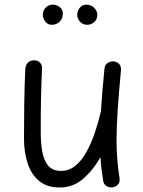

<svg xmlns="http://www.w3.org/2000/svg" viewBox="-20 -791 629 847"><path d="M513.7 -481.4Q503.9 -377 499 -303.2Q494.1 -229.5 494.1 -172.9Q494.1 -125.5 497.6 -85.7Q501 -45.9 507.3 -5.4Q509.8 11.2 501.5 21.5Q493.2 31.7 480.5 34.7Q466.3 38.1 451.9 31Q437.5 23.9 435.1 5.9Q430.7 -20 427.7 -45.4Q424.8 -70.8 423.3 -97.7Q391.6 -41.5 347.2 -2.7Q302.7 36.1 243.7 36.1Q186 36.1 151.4 6.3Q116.7 -23.4 101.3 -72.3Q85.9 -121.1 85.9 -178.2Q85.9 -254.4 86.9 -331.1Q87.9 -407.7 91.8 -489.3Q92.8 -502.9 102.5 -513.9Q112.3 -524.9 129.4 -524.9Q147.5 -524.9 157 -514.2Q166.5 -503.4 165.5 -488.8Q162.1 -419.4 160.9 -355.2Q159.7 -291 159.7 -209.5Q159.7 -160.2 166.7 -121.1Q173.8 -82 193.1 -59.6Q212.4 -37.1 249 -37.1Q285.6 -37.1 313.5 -60.5Q341.3 -84 362.3 -122.3Q383.3 -160.6 398.7 -206.5Q414.1 -252.4 424.8 -297.9Q425.3 -299.3 425.3 -300.3Q427.7 -340.3 431.6 -387Q435.5 -433.6 440.9 -488.3Q442.9 -505.9 455.6 -513.7Q468.3 -521.5 481.9 -520Q495.1 -519 505.1 -509.3Q515.1 -499.5 513.7 -481.4ZM409.2 -724.6Q409.2 -705.1 395.5 -693.4Q381.8 -681.6 364.7 -681.6Q345.2 -681.6 333 -695.3Q320.8 -709 320.8 -724.1Q320.8 -744.1 332.3 -757.3Q343.8 -770.5 360.8 -770.5Q381.3 -770.5 395.3 -756.8Q409.2 -743.2 409.2 -724.6ZM257.3 -731Q257.3 -710 243.4 -695.8Q229.5 -681.6 208 -681.6Q190.9 -681.6 179.9 -695.8Q168.9 -710 168.9 -726.1Q168.9 -744.6 181.9 -757.6Q194.8 -770.5 212.9 -770.5Q230 -770.5 243.7 -759.5Q257.3 -748.5 257.3 -731Z"/></svg>

Font: Mikhak-DS2-FD Regular
Style: Regular
Weight: 400
Designer: Amin Abedi
Version: Version 3.4